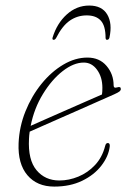

<svg xmlns="http://www.w3.org/2000/svg" viewBox="-20 -665 478 692"><path d="M375.5 -136.5Q371 -101 345.2 -67.8Q319.5 -34.5 276.2 -13.5Q233 7.5 175.5 7.5Q113.5 7.5 78.8 -33.5Q44 -74.5 47 -148.5Q49.5 -208.5 71.8 -263.8Q94 -319 129.5 -362.8Q165 -406.5 208 -432Q251 -457.5 295 -457.5Q338.5 -457.5 364 -427.5Q389.5 -397.5 389.5 -357.5Q389.5 -346 402 -350Q415.5 -354.5 415.5 -344Q415.5 -339.5 410.8 -335.5Q406 -331.5 391.5 -325Q373 -317 341.2 -302.8Q309.5 -288.5 271.8 -272Q234 -255.5 197.2 -239.2Q160.5 -223 131 -210Q101.5 -197 87 -190.5Q85 -177.5 84.5 -164.5Q80.5 -89 111.5 -51.8Q142.5 -14.5 194 -14.5Q228.5 -14.5 262.5 -28.5Q296.5 -42.5 322.5 -70.2Q348.5 -98 359 -139Q361.5 -149.5 368.5 -149.5Q377 -149.5 375.5 -136.5ZM282 -439.5Q245.5 -439.5 206 -408.8Q166.5 -378 134.8 -326.2Q103 -274.5 90.5 -211.5Q109 -220 141.2 -234Q173.5 -248 211.2 -264.8Q249 -281.5 285 -297.2Q321 -313 347.5 -324.5Q349 -333 349 -348.5Q349 -387 330 -413.2Q311 -439.5 282 -439.5ZM292.5 -609.5Q259 -609.5 231.8 -590.8Q204.5 -572 182.5 -528.5Q178.5 -521.5 173.5 -521.5Q167.5 -521.5 169.5 -529.5Q185 -580.5 220.5 -612.8Q256 -645 301.5 -645Q347.5 -645 366.5 -612.8Q385.5 -580.5 374.5 -529.5Q372.5 -521.5 365.5 -521.5Q361 -521.5 360.5 -528.5Q360.5 -572 343.2 -590.8Q326 -609.5 292.5 -609.5Z"/></svg>

Font: Fraunces 9pt Thin
Style: Italic
Weight: 100
Italic angle: -16°
Version: Version 1.000;[b76b70a41]